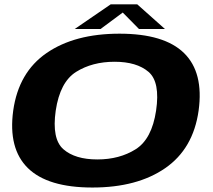

<svg xmlns="http://www.w3.org/2000/svg" viewBox="-20 -832 952 858"><path d="M393 6Q593 6 718.2 -80.5Q843.5 -167 867.5 -337.5Q891 -508 802.5 -594.8Q714 -681.5 514 -681.5Q314 -681.5 188.5 -595.2Q63 -509 39 -337.5Q16 -168 104.5 -81Q193 6 393 6ZM415 -119.5Q315.5 -119.5 263.2 -165.2Q211 -211 229 -337.5Q248 -465.5 320.2 -510.8Q392.5 -556 492 -556Q591 -556 643.8 -510.8Q696.5 -465.5 677.5 -337.5Q658.5 -210.5 586.2 -165Q514 -119.5 415 -119.5ZM314 -702.5H429.5L528.5 -776L601 -702.5H717L593.5 -812.5H474.5Z"/></svg>

Font: Anybody Expanded
Style: Bold Italic
Weight: 700
Width: 7
Italic angle: -10°
Version: Version 1.113;gftools[0.9.25]